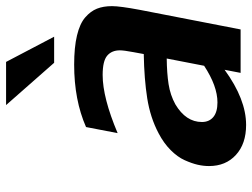

<svg xmlns="http://www.w3.org/2000/svg" viewBox="-119 -693 830 632"><g transform="rotate(-90 296.0 -377.0)"><path d="M491.2 -613.8H405.3L266.1 -772H408.2ZM399.4 -547.9Q456.1 -547.9 495.1 -538.6Q534.2 -529.3 554.7 -511.5Q575.2 -493.7 583.5 -472.7Q591.8 -451.7 591.8 -423.3Q591.8 -397 579.6 -332L515.1 0H372.1L382.3 -52.7Q285.2 18.1 200.7 18.1Q138.7 18.1 102.1 -15.4Q65.4 -48.8 65.4 -104Q65.4 -122.6 69.8 -141.6Q74.2 -160.6 84.7 -184.1Q95.2 -207.5 117.9 -230.2Q140.6 -252.9 173.3 -270Q225.1 -297.4 288.6 -307.4Q352.1 -317.4 434.1 -318.8L440.4 -353Q446.3 -384.3 446.3 -397.5Q446.3 -424.3 428.7 -439.2Q411.1 -454.1 365.2 -454.1Q290.5 -454.1 173.8 -404.8L193.8 -508.8Q282.7 -547.9 399.4 -547.9ZM395.5 -120.1 419.4 -243.2Q371.1 -242.7 335 -237.1Q298.8 -231.4 268.6 -214.8Q210.4 -180.2 210.4 -127.4Q210.4 -103.5 226.8 -89.8Q243.2 -76.2 274.9 -76.2Q328.6 -76.2 395.5 -120.1Z"/></g></svg>

Font: Aurulent Sans
Style: BoldItalic
Weight: 700
Italic angle: -11°
Version: Version 2007.05.04